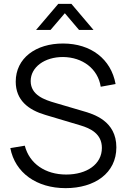

<svg xmlns="http://www.w3.org/2000/svg" viewBox="-20 -960 656 995"><path d="M320 15C470.5 15 583 -62.5 583 -196.5C583 -333 466.5 -368.5 408 -385L267 -426.5C211 -442.5 139 -467 139 -540C139 -611.5 210.5 -665 307 -664.5C407.5 -663.5 487.5 -604 502 -510.5L579 -524.5C555.5 -654 451.5 -734 307.5 -734.5C165.5 -735 61.5 -658.5 61.5 -537C61.5 -440.5 127 -390.5 215 -364.5L397.5 -310C447.5 -295 508 -267.5 508 -193.5C508 -108.5 429.5 -55.5 323 -55.5C215.5 -55.5 132.5 -111.5 108.5 -205L33.5 -192.5C58 -64.5 169.5 15 320 15ZM167 -805H242L316 -891.5L389.5 -805H464.5L350 -940H282Z"/></svg>

Font: Eudonet
Style: Regular
Weight: 400
Designer: Mikhail Sharanda
Foundry: Mikhail Sharanda
Version: Version 4.503;Glyphs 3.1.2 (3151)